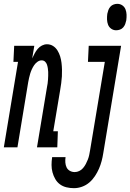

<svg xmlns="http://www.w3.org/2000/svg" viewBox="-59 -769 681 1002"><path d="M-39 0 35 -446H11L15 -530H120L109 -464Q115 -477 121.5 -489.5Q128 -502 137.5 -513.5Q147 -525 160 -531.5Q173 -538 186 -538Q204 -538 218 -529Q232 -520 241 -505.5Q250 -491 255 -474.5Q260 -458 262 -441Q264 -424 264.5 -406Q265 -388 264 -370.5Q263 -353 260.5 -335Q258 -317 255 -299L219 -84H243L240 0H134L186 -313Q188 -323 189.5 -333Q191 -343 191.5 -353Q192 -363 192.5 -373.5Q193 -384 192.5 -394Q192 -404 190.5 -413.5Q189 -423 186 -432Q183 -441 176 -447.5Q169 -454 158 -454Q147 -454 136.5 -446.5Q126 -439 119 -428.5Q112 -418 107 -407Q102 -396 98.5 -384.5Q95 -373 92.5 -361.5Q90 -350 88 -339L32 0ZM547 -611Q533 -611 521.5 -619Q510 -627 505 -640Q500 -653 499.5 -667.5Q499 -682 501 -697Q503 -707 506.5 -716.5Q510 -726 517 -734Q524 -742 534 -745.5Q544 -749 553 -749Q568 -749 579.5 -741Q591 -733 596 -720Q601 -707 601.5 -692.5Q602 -678 600 -663Q598 -653 594.5 -643.5Q591 -634 584 -626Q577 -618 567 -614.5Q557 -611 547 -611ZM327 213Q307 213 288 208.5Q269 204 254 193Q239 182 229.5 165.5Q220 149 215 130.5Q210 112 210 92Q210 72 213 52Q213 52 213 51.5Q213 51 213 51H283Q283 51 283 51.5Q283 52 283 52Q281 65 282 79Q283 93 288.5 104.5Q294 116 305.5 122.5Q317 129 331 129Q343 129 354.5 123.5Q366 118 374.5 108Q383 98 389 86.5Q395 75 399.5 63.5Q404 52 406.5 40Q409 28 411 16L488 -446H400L404 -530H573L480 30Q477 50 471.5 71Q466 92 457.5 111.5Q449 131 436.5 150Q424 169 407 183.5Q390 198 369 205.5Q348 213 327 213Z"/></svg>

Font: Iosevka Curly Slab MdEx
Style: Italic
Weight: 500
Width: 7
Italic angle: -9°
Monospace: yes
Designer: Belleve Invis
Foundry: Belleve Invis
Version: Version 11.0.0; ttfautohint (v1.8.3)